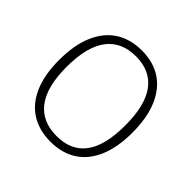

<svg xmlns="http://www.w3.org/2000/svg" viewBox="-187 -937 1132 1132"><g transform="rotate(45 379.5 -371.0)"><path d="M380 10Q285 10 216.5 -33Q148 -76 111.5 -160.5Q75 -245 75 -367Q75 -492 112 -578Q149 -664 217.5 -708Q286 -752 381 -752Q476 -752 543.5 -708Q611 -664 647.5 -578.5Q684 -493 684 -369Q684 -247 647.5 -162Q611 -77 543 -33.5Q475 10 380 10ZM382 -39Q502 -39 563 -120.5Q624 -202 624 -369Q624 -538 562 -620.5Q500 -703 381 -703Q260 -703 197.5 -620Q135 -537 135 -369Q135 -203 198 -121Q261 -39 382 -39Z"/></g></svg>

Font: Libre Franklin ExtraLight
Style: Regular
Weight: 250
Designer: Pablo Impallari, Rodrigo Fuenzalida, Nhung Nguyen
Foundry: Impallari Type
Version: Version 3.000